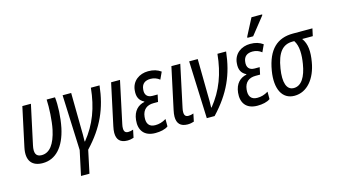

<svg xmlns="http://www.w3.org/2000/svg" viewBox="-104 -1149 3036 1732"><g transform="rotate(-15 1414.0 -282.5)"><path d="M165 9C288 9 372 -86 408 -253C428 -350 433 -461 424 -536H346C350 -460 344 -341 327 -259C299 -130 249 -63 174 -63C120 -63 105 -100 120 -169L199 -536H119L41 -173C13 -45 71 9 165 9Z M467 210H546L591 -2C747 -167 817 -328 840 -536H759C741 -355 687 -210 583 -82H579C581 -116 580 -170 579 -219L575 -536H495L516 -19Z M954 10C977 10 997 6 1014 0L1029 -72C1013 -66 997 -63 982 -63C957 -63 943 -75 943 -107C943 -118 944 -131 948 -147L1031 -536H948L865 -149C860 -125 857 -106 857 -88C857 -23 889 9 954 10Z M1217 10C1263 10 1309 1 1336 -20V-89C1300 -67 1268 -59 1234 -59C1175 -59 1152 -96 1159 -157C1166 -224 1208 -255 1268 -255H1311L1325 -321H1278C1227 -321 1205 -351 1211 -400C1216 -451 1248 -474 1299 -474C1330 -474 1360 -463 1383 -444L1414 -511C1380 -535 1345 -546 1295 -546C1214 -546 1142 -497 1135 -409C1129 -348 1149 -313 1192 -291V-287C1132 -275 1086 -232 1077 -149C1067 -59 1109 10 1217 10Z M1517 10C1540 10 1560 6 1577 0L1592 -72C1576 -66 1560 -63 1545 -63C1520 -63 1506 -75 1506 -107C1506 -118 1507 -131 1511 -147L1594 -536H1511L1428 -149C1423 -125 1420 -106 1420 -88C1420 -23 1452 9 1517 10Z M1698 0H1771C1929 -167 1999 -328 2022 -536H1941C1923 -355 1869 -210 1765 -82H1761C1763 -116 1762 -170 1761 -219L1757 -536H1677Z M2239 -605H2293L2421 -766L2423 -775H2323L2241 -617ZM2170 10C2216 10 2262 1 2289 -20V-89C2253 -67 2221 -59 2187 -59C2128 -59 2105 -96 2112 -157C2119 -224 2161 -255 2221 -255H2264L2278 -321H2231C2180 -321 2158 -351 2164 -400C2169 -451 2201 -474 2252 -474C2283 -474 2313 -463 2336 -444L2367 -511C2333 -535 2298 -546 2248 -546C2167 -546 2095 -497 2088 -409C2082 -348 2102 -313 2145 -291V-287C2085 -275 2039 -232 2030 -149C2020 -59 2062 10 2170 10Z M2516 10C2635 10 2719 -95 2744 -244C2760 -336 2756 -411 2714 -467H2813L2828 -536H2646C2500 -536 2407 -454 2375 -261C2348 -99 2400 10 2516 10ZM2528 -59C2459 -59 2436 -135 2456 -260C2479 -407 2533 -467 2624 -467H2640C2677 -412 2675 -329 2662 -249C2643 -130 2598 -59 2528 -59Z"/></g></svg>

Font: Noto Sans Condensed
Style: Italic
Weight: 400
Width: 3
Italic angle: -12°
Designer: Monotype Design Team
Foundry: Monotype Imaging Inc.
Version: Version 2.013